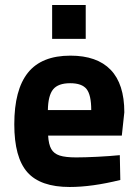

<svg xmlns="http://www.w3.org/2000/svg" viewBox="-20 -734 550 766"><path d="M466 -193H172Q174 -158 184.5 -139.5Q195 -121 218 -113.5Q241 -106 284 -106Q318 -106 368 -108.5Q418 -111 458 -115L460 -16Q347 12 258 12Q141 12 89 -47Q37 -106 37 -238Q37 -376 91.5 -444Q146 -512 261 -512Q367 -512 421.5 -455.5Q476 -399 476 -286ZM344 -295Q344 -355 325.5 -378.5Q307 -402 260 -402Q212 -402 192 -377.5Q172 -353 171 -295ZM188 -714H322V-579H188Z"/></svg>

Font: Cairo
Style: Bold
Weight: 700
Designer: Mohamed Gaber
Foundry: Kief Type Foundry
Version: Version 2.100